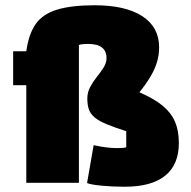

<svg xmlns="http://www.w3.org/2000/svg" viewBox="-20 -695 725 730"><path d="M454 15Q408 15 366.5 11Q325 7 311 1L336 -143Q364 -137 385 -134.5Q406 -132 422 -132Q442 -132 450.5 -133Q459 -134 460 -136V-196Q414 -211 385 -223Q356 -235 340 -248.5Q324 -262 318 -279Q312 -296 312 -320Q312 -344 323 -364.5Q334 -385 348.5 -403Q363 -421 374 -438.5Q385 -456 385 -474Q385 -501 367.5 -514.5Q350 -528 315 -528Q302 -528 294 -527Q286 -526 280 -524V0H80V-371H30V-500H80Q89 -566 116 -604Q143 -642 197.5 -658.5Q252 -675 340 -675Q457 -675 521 -633.5Q585 -592 585 -515Q585 -487 577.5 -461Q570 -435 554 -407Q538 -379 510 -344Q566 -320 598.5 -293Q631 -266 645.5 -232Q660 -198 660 -151Q660 -69 608 -27Q556 15 454 15Z"/></svg>

Font: Changa ExtraLight ExtraBold
Style: Regular
Weight: 800
Version: Version 3.002; ttfautohint (v1.8.2)